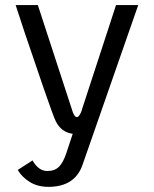

<svg xmlns="http://www.w3.org/2000/svg" viewBox="-20 -520 607 757"><path d="M437.5 -500H525L304.2 133.3Q273.3 216.7 170.8 216.7Q127.5 216.7 96.2 196.7Q65 176.7 50 150L108.3 112.5Q131.7 154.2 166.7 154.2Q195.8 154.2 212.5 137.5Q229.2 120.8 241.7 83.3L266.7 7.5Q221.7 1.7 200 -41.7Q191.7 -57.5 152.1 -172.1Q112.5 -286.7 76.7 -393.3L41.7 -500H129.2L262.5 -91.7Q271.7 -58.3 283.3 -58.3Q288.3 -58.3 293.8 -66.7Q299.2 -75 301.7 -83.3L304.2 -91.7Z"/></svg>

Font: BoonBaan
Style: Regular
Weight: 400
Designer: Sungsit Sawaiwan
Foundry: FontUni
Version: Version 2.0